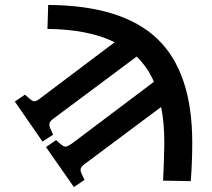

<svg xmlns="http://www.w3.org/2000/svg" viewBox="-20 -561 857 777"><path d="M279 196 166 34 207 6 224 21Q238 33 245.5 32.5Q253 32 271 20L603 -230Q578 -288 533 -332L199 -83Q184 -72 181 -64.5Q178 -57 182 -45L195 -16L152 12L40 -150L81 -178L98 -163Q111 -151 119.5 -151Q128 -151 144 -164L444 -390Q340 -442 172 -444L175 -541Q475 -539 616.5 -404Q758 -269 758 16Q758 94 752 172L640 170Q642 128 643.5 84Q645 40 645 17Q645 -66 632 -128L325 101Q311 111 307.5 119Q304 127 309 139L322 167Z"/></svg>

Font: Literata 7pt SemiBold
Style: Regular
Weight: 600
Designer: Latin by Veronika Burian and Jose Scaglione. Greek by Irene Vlachou. Cyrillic by Vera Evstafieva.
Foundry: TypeTogether
Version: Version 3.002